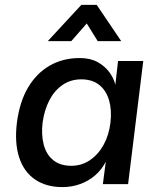

<svg xmlns="http://www.w3.org/2000/svg" viewBox="-20 -752 649 784"><path d="M235 12Q168 12 122.5 -19.5Q77 -51 58 -110Q39 -169 49 -251Q60 -336 94.5 -394.5Q129 -453 183 -484Q237 -515 305 -515Q348 -515 377.5 -499Q407 -483 425.5 -458.5Q444 -434 451 -406L462 -503H565L503 0H400L412 -92Q396 -60 369 -36.5Q342 -13 307.5 -0.5Q273 12 235 12ZM271 -75Q314 -75 348 -98.5Q382 -122 403.5 -161.5Q425 -201 431 -251Q437 -302 425.5 -342Q414 -382 385.5 -405Q357 -428 312 -428Q268 -428 234.5 -404.5Q201 -381 181 -341.5Q161 -302 154 -252Q148 -202 158.5 -161.5Q169 -121 197.5 -98Q226 -75 271 -75ZM175 -584 312 -732H375L475 -584H379L309 -697H370L271 -584Z"/></svg>

Font: Inclusive Sans Medium
Style: Italic
Weight: 500
Italic angle: -7°
Designer: Olivia King
Foundry: Olivia King
Version: Version 2.004